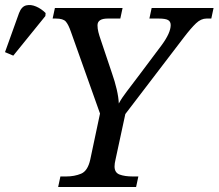

<svg xmlns="http://www.w3.org/2000/svg" viewBox="-133 -746 872 766"><path d="M99 0 108 -42H131Q164 -42 190.5 -53Q217 -64 227 -109L266 -293L150 -619Q140 -648 129.5 -660Q119 -672 90 -672H77L86 -714H356L347 -672H297Q256 -672 256 -645Q256 -632 259.5 -618Q263 -604 269 -587L314 -453Q325 -422 332.5 -390Q340 -358 341 -333Q352 -354 372 -380Q392 -406 419 -442L512 -566Q548 -615 548 -646Q548 -660 537.5 -666Q527 -672 500 -672H463L472 -714H719L710 -672H691Q669 -672 649 -653Q629 -634 600 -596L367 -291L328 -110Q324 -94 324 -82Q324 -57 344.5 -49.5Q365 -42 396 -42H419L410 0ZM-80 -524 -113 -538 -57 -694Q-47 -720 -28.5 -724.5Q-10 -729 11 -720Q32 -711 49 -694L48 -682Z"/></svg>

Font: NotoSerif-Italic
Style: Regular
Weight: 400
Italic angle: -12°
Designer: Monotype Design Team
Foundry: Monotype Imaging Inc.
Version: Version 2.007; ttfautohint (v1.8) -l 8 -r 50 -G 200 -x 14 -D